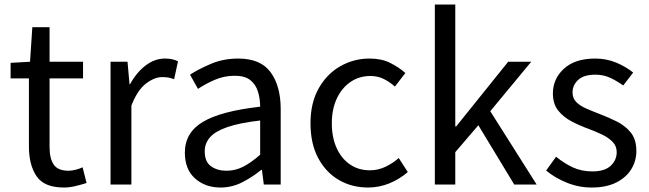

<svg xmlns="http://www.w3.org/2000/svg" viewBox="-20 -816 2871 849"><path d="M262.2 13.2Q175.8 13.2 141.8 -36.6Q107.9 -86.4 107.9 -168V-469.2H26.9V-538.1L112.8 -543L123 -695.8H199.2V-543H347.2V-469.2H199.2V-165Q199.2 -115.7 217.5 -88.4Q235.8 -61 283.2 -61Q297.9 -61 314.7 -65.4Q331.5 -69.8 345.2 -76.2L362.8 -6.8Q339.8 0.5 313.7 6.8Q287.6 13.2 262.2 13.2Z M468.8 0V-543H543.9L552.7 -443.8H555.2Q583.5 -495.6 623.8 -526.4Q664.1 -557.1 709 -557.1Q744.1 -557.1 767.1 -544.9L750 -465.8Q736.3 -470.7 725.3 -472.9Q714.4 -475.1 696.8 -475.1Q663.1 -475.1 625.5 -446.5Q587.9 -418 561 -349.1V0Z M955.1 13.2Q887.2 13.2 842.3 -27.1Q797.4 -67.4 797.4 -141.1Q797.4 -229.5 877.2 -277.1Q957 -324.7 1130.4 -344.2Q1130.4 -378.9 1120.8 -410.4Q1111.3 -441.9 1087.2 -461.4Q1063 -481 1018.1 -481Q971.2 -481 929.4 -462.9Q887.7 -444.8 855.5 -422.9L820.3 -485.8Q856.9 -509.8 912.1 -533.4Q967.3 -557.1 1033.2 -557.1Q1132.8 -557.1 1177 -496.1Q1221.2 -435.1 1221.2 -334V0H1146.5L1138.2 -64.9H1135.3Q1096.2 -32.7 1050.8 -9.8Q1005.4 13.2 955.1 13.2ZM981.4 -61Q1020.5 -61 1055.4 -78.9Q1090.3 -96.7 1130.4 -131.8V-283.2Q1038.6 -272.5 985.1 -253.9Q931.6 -235.4 908.4 -208.7Q885.3 -182.1 885.3 -147Q885.3 -100.6 913.1 -80.8Q940.9 -61 981.4 -61Z M1607.4 13.2Q1535.2 13.2 1477.8 -20.5Q1420.4 -54.2 1386.7 -117.7Q1353 -181.2 1353 -271Q1353 -361.3 1389.2 -425.3Q1425.3 -489.3 1484.9 -523.2Q1544.4 -557.1 1614.3 -557.1Q1667.5 -557.1 1705.6 -537.8Q1743.7 -518.6 1772.5 -493.2L1726.1 -433.1Q1703.1 -454.1 1676.5 -467Q1649.9 -480 1618.2 -480Q1568.8 -480 1530.3 -453.9Q1491.7 -427.7 1469.5 -380.6Q1447.3 -333.5 1447.3 -271Q1447.3 -208.5 1468.5 -161.6Q1489.7 -114.7 1527.6 -88.9Q1565.4 -63 1615.2 -63Q1652.8 -63 1685.3 -78.9Q1717.8 -94.7 1743.2 -117.2L1783.2 -55.2Q1746.6 -23.4 1701.4 -5.1Q1656.2 13.2 1607.4 13.2Z M1902.8 0V-795.9H1993.2V-256.8H1997.1L2227.1 -543H2329.1L2147.9 -324.2L2353 0H2253.9L2095.2 -262.2L1993.2 -143.1V0Z M2596.7 13.2Q2539.1 13.2 2486.1 -8.3Q2433.1 -29.8 2395 -62L2439 -123Q2474.6 -93.8 2512.9 -75.9Q2551.3 -58.1 2599.6 -58.1Q2653.8 -58.1 2680.4 -83Q2707 -107.9 2707 -143.1Q2707 -170.4 2688.5 -189.2Q2669.9 -208 2641.4 -221.4Q2612.8 -234.9 2583 -246.1Q2544.9 -259.8 2508.5 -278.6Q2472.2 -297.4 2448.5 -326.9Q2424.8 -356.4 2424.8 -402.8Q2424.8 -467.3 2473.6 -512.2Q2522.5 -557.1 2611.8 -557.1Q2662.1 -557.1 2705.6 -538.8Q2749 -520.5 2779.8 -495.1L2735.8 -438Q2708 -458 2678.5 -471.9Q2648.9 -485.8 2612.8 -485.8Q2561 -485.8 2536.4 -462.6Q2511.7 -439.5 2511.7 -407.2Q2511.7 -381.3 2528.3 -364.7Q2544.9 -348.1 2571.5 -336.4Q2598.1 -324.7 2628.9 -313Q2668.5 -297.9 2706.3 -279.3Q2744.1 -260.7 2769 -230.2Q2793.9 -199.7 2793.9 -147.9Q2793.9 -104 2771.2 -67.4Q2748.5 -30.8 2704.6 -8.8Q2660.6 13.2 2596.7 13.2Z"/></svg>

Font: Source Han Sans CN
Style: Regular
Weight: 400
Designer: Ryoko NISHIZUKA  (kana, bopomofo & ideographs); Paul D. Hunt (Latin, Greek & Cyrillic); Sandoll Communications , Soo-you
Foundry: Adobe
Version: Version 2.004;hotconv 1.0.118;makeotfexe 2.5.65603